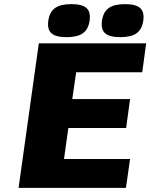

<svg xmlns="http://www.w3.org/2000/svg" viewBox="-20 -910 728 930"><path d="M669 -560H349L330 -430H610L591 -290H311L290 -140H610L590 0H70L168 -700H688ZM246.5 -871Q273 -890 325.5 -890Q378 -890 399 -871Q420 -852 414 -810Q408 -768 381.5 -749Q355 -730 302.5 -730Q250 -730 229 -749Q208 -768 214 -810Q220 -852 246.5 -871ZM506.5 -871Q533 -890 585.5 -890Q638 -890 659 -871Q680 -852 674 -810Q668 -768 641.5 -749Q615 -730 562.5 -730Q510 -730 489 -749Q468 -768 474 -810Q480 -852 506.5 -871Z"/></svg>

Font: Fivo Sans Modern Heavy
Style: Regular
Weight: 900
Designer: Alexander Slobzheninov
Foundry: Alexander Slobzheninov
Version: 1.0